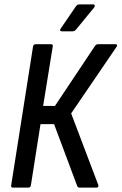

<svg xmlns="http://www.w3.org/2000/svg" viewBox="-20 -857 555 877"><path d="M40 0Q29 0 31 -10L131 -645Q133 -655 143 -655H213Q223 -655 221 -645L177 -373H231L413 -646Q418 -655 428 -655H508Q513 -655 514.5 -652Q516 -649 513 -644L305 -339L429 -12Q432 0 420 0H343Q335 0 332 -9L227 -290H165L121 -10Q119 0 109 0ZM262 -714Q257 -714 255 -717.5Q253 -721 257 -726L326 -827Q333 -837 343 -837H406Q411 -837 412.5 -833Q414 -829 411 -824L329 -724Q325 -719 321 -716.5Q317 -714 311 -714Z"/></svg>

Font: Sofia Sans Condensed SemiBold
Style: Italic
Weight: 600
Italic angle: -9°
Version: Version 4.100